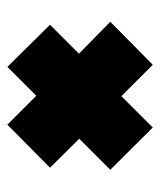

<svg xmlns="http://www.w3.org/2000/svg" viewBox="24 -540 443 532"><g transform="rotate(-90 246.0 -274.5)"><path d="M451.2 -190.9 332 -73.2 245.1 -160.2 158.2 -73.2 41 -190.9 127 -276.9 46.9 -357.9 166 -476.1 246.1 -396 326.2 -476.1 442.9 -357.9 362.8 -277.8Z"/></g></svg>

Font: Rawline Black
Style: Regular
Weight: 900
Designer: Matt McInerney, Pablo Impallari, Rodrigo Fuenzalida
Foundry: Matt McInerney, Pablo Impallari, Rodrigo Fuenzalida
Version: Version 4.020;PS 004.020;hotconv 1.0.88;makeotf.lib2.5.64775